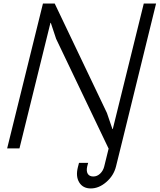

<svg xmlns="http://www.w3.org/2000/svg" viewBox="-20 -830 893 1074"><path d="M666 -48.8 628.9 101.1Q616.2 152.3 574.7 188.2Q533.2 224.1 487.8 224.1Q443.8 224.1 423.1 190.2Q402.3 156.2 416 104L421.9 81.1H473.1L467.8 101.1Q461.9 127 470.9 142.1Q480 157.2 502 157.2Q523.4 157.2 540.3 141.1Q557.1 125 563 101.1L587.9 0H586.9L293.9 -612.8L264.2 -702.1H262.2L88.9 0H20L220.2 -810.1H286.1L578.1 -198.2L608.9 -107.9H610.8L784.2 -810.1H853Z"/></svg>

Font: Sinkin Sans 300 Light Italic
Style: Regular
Weight: 300
Italic angle: -112°
Designer: Keith Bates
Foundry: K-Type
Version: Sinkin Sans (version 1.0)  by Keith Bates   •   © 2014   www